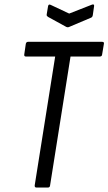

<svg xmlns="http://www.w3.org/2000/svg" viewBox="-20 -843 487 863"><path d="M144 0Q135 0 136 -10L228 -589H96Q88 -589 89 -598L96 -646Q98 -655 106 -655H439Q449 -655 447 -646L439 -598Q438 -589 429 -589H297L205 -9Q204 0 195 0ZM393 -822Q404 -826 403 -816L397 -774Q396 -770 394.5 -767.5Q393 -765 388 -763L291 -722Q285 -719 278 -722L196 -767Q193 -769 191 -771.5Q189 -774 190 -779L196 -815Q198 -826 208 -821L291 -782Z"/></svg>

Font: Sofia Sans Condensed
Style: Italic
Weight: 400
Italic angle: -9°
Designer: Botio Nikoltchev, Ani Petrova
Foundry: lettersoup
Version: Version 4.101